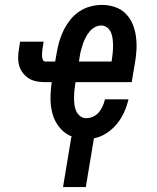

<svg xmlns="http://www.w3.org/2000/svg" viewBox="-20 -558 640 783"><path d="M237 205 271 0H276Q246 -11 225 -35.5Q204 -60 195 -91Q186 -122 186 -155.5Q186 -189 191 -223H165Q147 -223 130 -226Q113 -229 99 -237.5Q85 -246 74.5 -259Q64 -272 59 -288Q54 -304 54 -321.5Q54 -339 57 -357L62 -388H158L153 -357Q152 -350 151.5 -342.5Q151 -335 151.5 -328Q152 -321 155 -314Q158 -307 165 -307H205L211 -341Q215 -365 221.5 -388Q228 -411 239 -433.5Q250 -456 266 -476.5Q282 -497 303 -511Q324 -525 348 -531.5Q372 -538 396 -538Q423 -538 448.5 -529.5Q474 -521 492.5 -502.5Q511 -484 521 -459.5Q531 -435 534.5 -408.5Q538 -382 536.5 -354.5Q535 -327 530 -299L517 -223H288L287 -217Q285 -203 283.5 -188.5Q282 -174 282 -159.5Q282 -145 283.5 -131.5Q285 -118 290.5 -105.5Q296 -93 307 -84.5Q318 -76 332 -76Q346 -76 360 -82.5Q374 -89 383.5 -100.5Q393 -112 399 -125.5Q405 -139 408 -153H504Q498 -127 486.5 -101Q475 -75 457 -53Q439 -31 414.5 -15Q390 1 363 6L330 205ZM302 -307H435L436 -313Q438 -327 439.5 -341Q441 -355 441 -369.5Q441 -384 439.5 -398Q438 -412 433 -424.5Q428 -437 417.5 -445.5Q407 -454 393 -454Q379 -454 366.5 -447Q354 -440 345 -429Q336 -418 329.5 -405.5Q323 -393 318.5 -380Q314 -367 310.5 -354Q307 -341 305 -327Z"/></svg>

Font: Iosevka Curly Slab MdExObl
Style: Regular
Weight: 500
Width: 7
Italic angle: -9°
Monospace: yes
Designer: Belleve Invis
Foundry: Belleve Invis
Version: Version 11.1.0; ttfautohint (v1.8.3)